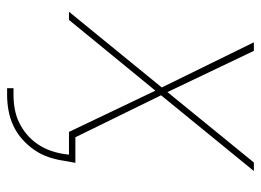

<svg xmlns="http://www.w3.org/2000/svg" viewBox="-117 -443 734 540"><g transform="rotate(90 250.0 -173.0)"><path d="M228 174V156H248Q267 156 286.5 152.5Q306 149 324 140.5Q342 132 358 118.5Q374 105 385.5 88Q397 71 403.5 52.5Q410 34 413 15L415 0H351L235 -243L36 0H13L226 -261L99 -520H123L239 -277L437 -520H461L248 -259L366 -18H438L432 15Q429 36 422 57Q415 78 402 97Q389 116 371.5 131.5Q354 147 333.5 156.5Q313 166 291 170Q269 174 248 174Z"/></g></svg>

Font: Iosevka SS04 Thin
Style: Italic
Weight: 100
Italic angle: -9°
Monospace: yes
Designer: Belleve Invis
Foundry: Belleve Invis
Version: Version 19.0.0; ttfautohint (v1.8.4)